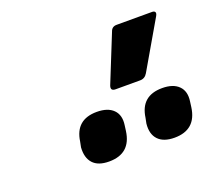

<svg xmlns="http://www.w3.org/2000/svg" viewBox="-69 -970 541 494"><g transform="rotate(-20 201.5 -723.0)"><path d="M233 -730Q218 -730 223 -744L275 -873Q279 -885 292 -885H389Q395 -885 397 -881.5Q399 -878 395 -871L320 -742Q313 -730 300 -730ZM154 -561Q124 -561 110 -576.5Q96 -592 98 -620L101 -635Q109 -692 167 -692Q197 -692 212 -677Q227 -662 223 -635L221 -620Q213 -561 154 -561ZM333 -561Q303 -561 288.5 -576.5Q274 -592 277 -620L280 -635Q288 -692 346 -692Q376 -692 391 -677Q406 -662 402 -635L400 -620Q392 -561 333 -561Z"/></g></svg>

Font: Sofia Sans Condensed ExtraBold
Style: Italic
Weight: 800
Italic angle: -9°
Version: Version 4.100